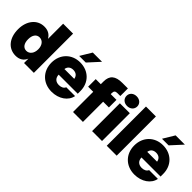

<svg xmlns="http://www.w3.org/2000/svg" viewBox="107 -1621 2518 2518"><g transform="rotate(45 1366.5 -362.0)"><path d="M246.6 11.7C314.9 11.7 367.7 -19.5 392.6 -80.1H393.1V0H575.2V-727.5H391.1V-447.3H390.6C357.9 -502 311.5 -527.3 244.6 -527.3C114.7 -527.3 23.9 -416.5 23.9 -258.8C23.9 -95.2 111.3 11.7 246.6 11.7ZM300.3 -133.8C243.2 -133.8 210 -182.1 210 -258.8C210 -335 243.2 -382.8 300.3 -382.8C357.4 -382.8 397.9 -334 397.9 -258.8C397.9 -183.1 357.4 -133.8 300.3 -133.8Z M913.6 11.7C1046.9 11.7 1153.8 -62.5 1172.9 -167H1009.3C998 -136.7 964.8 -118.2 920.4 -118.2C859.4 -118.2 823.7 -153.8 821.8 -213.4H1175.8V-262.7C1175.8 -418 1065.9 -527.3 909.2 -527.3C753.4 -527.3 643.1 -415.5 643.1 -257.8C643.1 -100.1 753.4 11.7 913.6 11.7ZM838.4 -577.1H960.9L1105 -734.9H933.6ZM823.2 -318.8C830.1 -366.2 862.8 -394 914.1 -394C965.3 -394 998.5 -366.2 1005.4 -318.8Z M1301.3 -565.9V-515.6H1207V-375H1301.3V0H1485.4V-375H1591.8V-515.6H1485.4V-534.2C1485.4 -572.3 1500 -586.9 1539.1 -586.9H1591.8V-727.5H1489.7C1360.4 -727.5 1301.3 -677.2 1301.3 -565.9Z M1655.3 0H1839.4V-515.6H1655.3ZM1746.6 -556.6C1804.7 -556.6 1846.2 -594.2 1846.2 -647C1846.2 -699.2 1804.7 -736.3 1746.6 -736.3C1688.5 -736.3 1647.5 -699.2 1647.5 -647C1647.5 -594.2 1688.5 -556.6 1746.6 -556.6Z M2111.3 -727.5H1927.2V0H2111.3Z M2449.7 11.7C2583 11.7 2689.9 -62.5 2709 -167H2545.4C2534.2 -136.7 2501 -118.2 2456.5 -118.2C2395.5 -118.2 2359.9 -153.8 2357.9 -213.4H2711.9V-262.7C2711.9 -418 2602.1 -527.3 2445.3 -527.3C2289.6 -527.3 2179.2 -415.5 2179.2 -257.8C2179.2 -100.1 2289.6 11.7 2449.7 11.7ZM2374.5 -577.1H2497.1L2641.1 -734.9H2469.7ZM2359.4 -318.8C2366.2 -366.2 2398.9 -394 2450.2 -394C2501.5 -394 2534.7 -366.2 2541.5 -318.8Z"/></g></svg>

Font: Raveo Display Display ExtraBold
Style: Regular
Weight: 800
Designer: Jakub Foglar, Rasmus Andersson (Inter)
Foundry: Jakubfoglar.com
Version: Version 1.100;Glyphs 3.2.3 (3260)